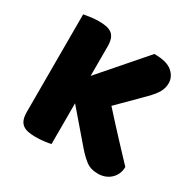

<svg xmlns="http://www.w3.org/2000/svg" viewBox="-142 -754 899 902"><g transform="rotate(30 307.5 -303.5)"><path d="M241 -225V-4Q230 -1 206 2Q182 5 159 5Q136 5 118.5 1.5Q101 -2 89 -11Q77 -20 71 -36Q65 -52 65 -78V-606Q76 -608 100 -611.5Q124 -615 146 -615Q169 -615 186.5 -611.5Q204 -608 216 -599Q228 -590 234 -574Q240 -558 240 -532V-373L448 -612Q516 -612 545.5 -586.5Q575 -561 575 -526Q575 -500 562 -477Q549 -454 520 -425L395 -300Q420 -272 447.5 -242Q475 -212 501.5 -183.5Q528 -155 552.5 -129Q577 -103 595 -84Q595 -62 587 -45Q579 -28 565.5 -16Q552 -4 535 2Q518 8 499 8Q458 8 432 -12.5Q406 -33 382 -61Z"/></g></svg>

Font: Baloo Chettan
Style: Regular
Weight: 400
Designer: Maithili Shingre and Ek Type
Foundry: Ek Type
Version: Version 1.443;PS 1.000;hotconv 16.6.51;makeotf.lib2.5.65220;